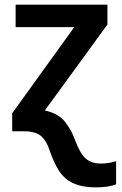

<svg xmlns="http://www.w3.org/2000/svg" viewBox="-20 -562 521 822"><path d="M391.1 240.2C426.3 240.2 455.1 235.8 477.1 227.1V127.9C456.1 134.8 434.6 138.2 412.1 138.2C385.3 138.2 363.8 131.3 347.7 117.2C331.5 103 316.9 79.1 304.2 44.9C293.5 13.2 278.3 -15.1 258.8 -40C238.8 -64.9 210 -81.1 171.9 -88.9L439.9 -457V-542H46.9V-445.8H297.9L32.2 -77.1V0H81.1C116.2 0 141.6 7.3 157.7 22C173.3 36.6 185.5 58.1 193.8 85.9C204.1 115.7 216.3 142.6 230.5 166C259.3 212.9 307.1 240.2 391.1 240.2Z"/></svg>

Font: Noto Reveo Sans
Style: Regular
Weight: 600
Designer: Monotype Design Team
Foundry: Monotype Imaging Inc.
Version: Version 2.007